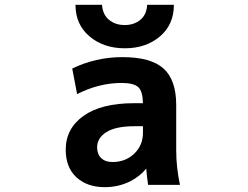

<svg xmlns="http://www.w3.org/2000/svg" viewBox="-20 -774 1040 806"><path d="M387.7 -155.3Q387.7 -127 404.8 -110.4Q421.9 -93.8 452.1 -93.8Q506.8 -93.8 543.5 -128.9Q580.1 -164.1 580.1 -216.8V-244.1H543Q466.8 -244.1 427.2 -219.7Q387.7 -195.3 387.7 -155.3ZM494.1 -534.2Q613.3 -534.2 666.5 -486.3Q719.7 -438.5 719.7 -333V-142.6Q719.7 -72.3 735.4 2H601.6Q596.7 -32.2 593.8 -66.4Q567.4 -33.2 524.4 -11.7Q475.6 11.7 419.9 11.7Q345.7 11.7 300.8 -29.8Q255.9 -71.3 255.9 -145.5Q255.9 -234.4 330.6 -287.6Q405.3 -340.8 543 -340.8H580.1Q579.1 -389.6 561.5 -407.2Q542 -425.8 491.2 -425.8Q395.5 -425.8 303.7 -378.9L283.2 -486.3Q381.8 -534.2 494.1 -534.2ZM296.9 -753.9H408.2Q411.1 -712.9 437.5 -690.9Q463.9 -668.9 503.4 -668.9Q543 -668.9 569.3 -690.9Q595.7 -712.9 597.7 -753.9H710Q710 -670.9 651.4 -621.1Q592.8 -571.3 503.9 -571.3Q415 -571.3 356 -621.1Q296.9 -670.9 296.9 -753.9Z"/></svg>

Font: Gen Shin Gothic Monospace Bold
Style: Bold
Weight: 700
Designer: [Source Han Sans]
Ryoko NISHIZUKA  (kana & ideographs); Paul D. Hunt (Latin, Greek & Cyrillic); Wenlong ZHANG  (bopomofo
Version: Version 1.002.20150607